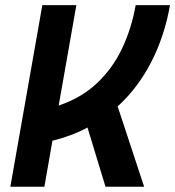

<svg xmlns="http://www.w3.org/2000/svg" viewBox="-20 -713 669 733"><path d="M19.5 0 141.6 -693.4H271.5L204.1 -310.1Q291 -339.4 350.8 -396Q410.6 -452.6 446.5 -528.8Q482.4 -605 498 -693.4H628.9Q608.9 -577.6 558.6 -478.5Q508.3 -379.4 429.2 -306.6L530.3 0H382.8L314 -226.1Q251.5 -192.9 180.2 -175.8L149.4 0Z"/></svg>

Font: Cascadia Code PL
Style: Bold Italic
Weight: 700
Italic angle: -10°
Monospace: yes
Designer: Aaron Bell
Foundry: Saja Typeworks
Version: Version 2404.023; ttfautohint (v1.8.4)